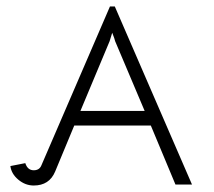

<svg xmlns="http://www.w3.org/2000/svg" viewBox="-20 -569 660 592"><path d="M58 -66Q65 -44 84 -44Q102 -44 108 -60L319 -549H334L572 0H521L445 -182H209L150 -40Q132 3 84 3Q58 3 36.5 -15Q15 -33 12 -57ZM318 -442 228 -227H426L335 -442Q334 -448 326 -468Z"/></svg>

Font: Bhavuka
Style: Regular
Weight: 400
Version: 2.94.0; ttfautohint (v1.2) -l 7 -r 28 -G 50 -x 13 -D deva -f